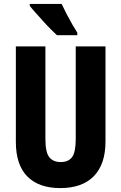

<svg xmlns="http://www.w3.org/2000/svg" viewBox="-20 -951 619 981"><path d="M519 -228Q519 -112 459.5 -51Q400 10 288 10Q178 10 119.5 -49.5Q61 -109 61 -226V-714H212V-241Q212 -172 232 -147.5Q252 -123 290 -123Q330 -123 348.5 -148.5Q367 -174 367 -242V-714H519ZM295 -931Q304 -911 319 -882Q334 -853 349.5 -826Q365 -799 375 -784V-771H271Q258 -783 238.5 -802.5Q219 -822 198.5 -845Q178 -868 160 -888Q142 -908 132 -921V-931Z"/></svg>

Font: Noto Sans Gurmukhi ExtraCondensed ExtraBold
Style: Regular
Weight: 800
Width: 2
Designer: Jelle Bosma - Monotype Design Team
Foundry: Monotype Imaging Inc.
Version: Version 2.004; ttfautohint (v1.8.4.7-5d5b)